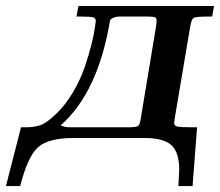

<svg xmlns="http://www.w3.org/2000/svg" viewBox="-42 -465 741 647"><path d="M-22 162.1 28.8 -36.1H44.9Q74.7 -36.1 95.9 -43.9Q117.2 -51.8 149.9 -84Q179.7 -112.8 204.3 -154.8Q229 -196.8 242.9 -237.3Q256.8 -277.8 265.9 -314Q274.9 -350.1 277.8 -372.1L280.8 -394Q280.8 -403.8 271.5 -406.5Q262.2 -409.2 230 -409.2H215.8L222.2 -444.8H679.2L672.9 -409.2H658.2Q618.2 -409.2 610.6 -404.5Q603 -399.9 599.1 -376L546.9 -66.9Q544.9 -52.7 544.9 -50.8Q544.9 -41 555.4 -38.6Q565.9 -36.1 604 -36.1H622.1L606.9 162.1H559.1Q562 107.9 562 106.9Q562 48.8 535.9 24.4Q509.8 0 443.8 0H207Q122.1 0 86.9 30.5Q51.8 61 25.9 162.1ZM163.1 -42Q177.2 -36.1 192.9 -36.1H389.2Q417 -36.1 423.1 -40.5Q429.2 -44.9 432.1 -64L481 -358.9Q485.8 -386.7 485.8 -395Q485.8 -403.8 480.5 -406.5Q475.1 -409.2 457 -409.2H360.8Q340.8 -409.2 329.1 -397.9Q289.1 -154.8 163.1 -43Z"/></svg>

Font: CMU Serif Extra
Style: BoldSlanted
Weight: 700
Italic angle: -9.46001°
Version: Version 0.7.0